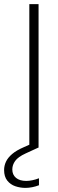

<svg xmlns="http://www.w3.org/2000/svg" viewBox="-67 -720 284 936"><path d="M76 0V-700H121V0ZM57 196Q32 196 8 188Q-16 180 -31.5 160.5Q-47 141 -47 109Q-47 88 -38 68.5Q-29 49 -8 31Q13 13 48 -2L106 -28L121 -1L58 28Q21 45 7 64.5Q-7 84 -7 106Q-7 132 11 147Q29 162 61 162Q75 162 91.5 158.5Q108 155 123 149V183Q108 189 90.5 192.5Q73 196 57 196Z"/></svg>

Font: DM Sans 24pt ExtraLight
Style: Regular
Weight: 250
Designer: Colophon Foundry, Jonny Pinhorn
Foundry: Colophon Foundry
Version: Version 4.004;gftools[0.9.30]